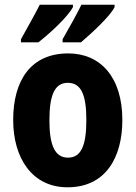

<svg xmlns="http://www.w3.org/2000/svg" viewBox="-20 -786 577 816"><path d="M467 -756V-766H326C311 -734 279 -677 246 -619V-606H324C370 -645 449 -718 467 -756ZM290 -756V-766H149C133 -734 102 -678 69 -619V-606H143C197 -648 270 -717 290 -756ZM500 -276C500 -458 407 -559 270 -559C111 -559 36 -444 36 -276C36 -115 116 10 267 10C430 10 500 -118 500 -276ZM190 -275C190 -383 213 -434 268 -434C325 -434 347 -383 347 -276C347 -168 325 -116 269 -116C213 -116 190 -169 190 -275Z"/></svg>

Font: Noto Sans Malayalam Condensed ExtraBold
Style: Regular
Weight: 800
Width: 3
Designer: Jelle Bosma - Monotype Design Team
Foundry: Monotype Imaging Inc.
Version: Version 2.104